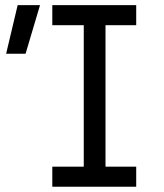

<svg xmlns="http://www.w3.org/2000/svg" viewBox="-20 -713 626 733"><path d="M179.7 0V-76.7H299.8V-616.7H179.7V-693.4H500V-616.7H382.8V-76.7H500V0ZM3.4 -507.8 47.4 -693.4H132.8L77.6 -507.8Z"/></svg>

Font: Cascadia Code PL SemiLight
Style: Regular
Weight: 350
Monospace: yes
Designer: Aaron Bell
Foundry: Saja Typeworks
Version: Version 2404.023; ttfautohint (v1.8.4)